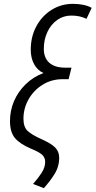

<svg xmlns="http://www.w3.org/2000/svg" viewBox="-20 -796 497 999"><path d="M208 183 152 161Q178 132 196.5 103.5Q215 75 215 46Q215 24 199.5 9.5Q184 -5 140 -23Q84 -47 58 -77.5Q32 -108 32 -166Q32 -221 53 -270Q74 -319 113.5 -357.5Q153 -396 206 -416Q175 -430 157.5 -462Q140 -494 140 -537Q140 -605 169 -659Q198 -713 248 -744.5Q298 -776 360 -776Q387 -776 412.5 -771Q438 -766 457 -755L430 -698Q396 -715 351 -715Q310 -715 277.5 -692Q245 -669 226.5 -629.5Q208 -590 208 -542Q208 -495 236.5 -469.5Q265 -444 319 -444H352L337 -384H306Q248 -384 201.5 -355Q155 -326 128.5 -279Q102 -232 102 -178Q102 -135 124 -114.5Q146 -94 198 -71Q245 -50 266.5 -29Q288 -8 288 25Q288 71 263.5 110Q239 149 208 183Z"/></svg>

Font: Ubuntu Sans Condensed
Style: Italic
Weight: 400
Width: 3
Italic angle: -13.5°
Designer: Dalton Maag Ltd
Foundry: Dalton Maag Ltd
Version: Version 1.006; ttfautohint (v1.8.4.7-5d5b)